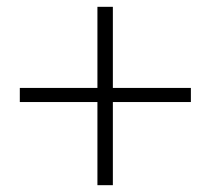

<svg xmlns="http://www.w3.org/2000/svg" viewBox="-20 -640 620 566"><path d="M267.2 -94.1V-619.9H312.7V-94.1ZM542.7 -339.2H38.4V-380.8H542.7Z"/></svg>

Font: Source Han Serif JP VF
Style: Regular
Weight: 250
Designer: Ryoko NISHIZUKA 西塚涼子 (kana & ideographs); Frank Grießhammer (Latin, Greek & Cyrillic); Wenlong ZHANG 张文龙 (bopomofo); San
Foundry: Adobe
Version: Version 2.001;hotconv 1.1.0;makeotfexe 2.6.0